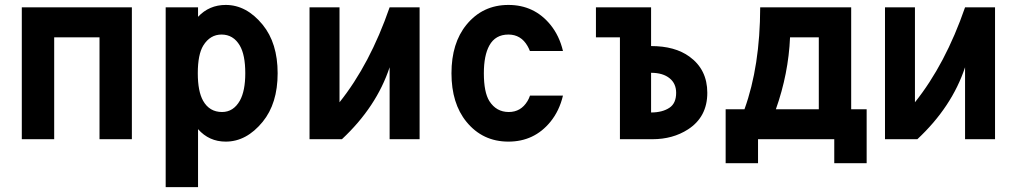

<svg xmlns="http://www.w3.org/2000/svg" viewBox="-20 -567 4142 782"><path d="M68.8 0V-537.1H517.1V0H385.3V-415H200.7V0Z M884.3 -110.8Q930.7 -110.8 957 -157.2Q979 -196.8 979 -268.6Q979 -343.8 956.5 -381.8Q930.2 -426.3 882.3 -426.3Q835.9 -426.3 808.1 -381.8Q785.6 -345.2 785.6 -268.6Q785.6 -195.3 807.1 -156.7Q833 -110.8 884.3 -110.8ZM654.8 -537.1H786.6V-498.5Q832 -546.9 899.4 -546.9Q983.9 -546.9 1049.8 -466.3Q1110.8 -391.6 1110.8 -268.6Q1110.8 -145.5 1049.8 -70.8Q983.9 9.8 899.4 9.8Q831.5 9.8 786.6 -41V195.3H654.8Z M1240.7 0V-537.1H1362.8V-150.4Q1486.8 -305.7 1566.9 -537.1H1689V0H1566.9V-293Q1513.2 -131.3 1372.6 0Z M2272.9 -177.7Q2258.3 -115.7 2221.7 -70.8Q2155.8 9.8 2050.8 9.8Q1945.8 9.8 1879.9 -70.8Q1818.8 -145.5 1818.8 -268.6Q1818.8 -391.6 1879.9 -466.3Q1945.8 -546.9 2050.8 -546.9Q2155.8 -546.9 2221.7 -466.3Q2258.3 -421.4 2272.9 -359.4H2138.2Q2133.8 -370.6 2128.4 -379.9Q2101.6 -426.3 2050.8 -426.3Q1997.6 -426.3 1973.1 -381.8Q1950.7 -341.3 1950.7 -268.6Q1950.7 -191.4 1973.1 -155.3Q2001.5 -110.8 2052.2 -110.8Q2101.6 -110.8 2128.4 -155.3Q2134.3 -165 2138.7 -177.7Z M2631.8 -108.9Q2678.2 -108.9 2707 -128.4Q2733.9 -146.5 2733.9 -189Q2733.9 -226.6 2707.5 -248Q2680.2 -270.5 2631.8 -270.5ZM2504.9 0V-415H2407.2V-537.1H2631.8V-379.4Q2729 -379.4 2788.1 -336.4Q2860.8 -283.7 2860.8 -189Q2860.8 -90.8 2782.2 -40Q2720.2 0 2637.2 0Z M3067.4 0V97.7H2935.5V-122.1H3012.2Q3075.7 -297.9 3076.2 -537.1H3446.8V-122.1H3509.8V97.7H3377.9V0ZM3140.1 -122.1H3314.9V-415H3197.8Q3191.4 -266.6 3140.1 -122.1Z M3584.5 0V-537.1H3706.5V-150.4Q3830.6 -305.7 3910.6 -537.1H4032.7V0H3910.6V-293Q3856.9 -131.3 3716.3 0Z"/></svg>

Font: Consola Mono
Style: Bold
Weight: 700
Monospace: yes
Designer: Wojciech Kalinowski "wmk69" (wmk69@o2.pl)
Foundry: Wojciech Kalinowski "wmk69" (wmk69@o2.pl)
Version: Version 2.1.0